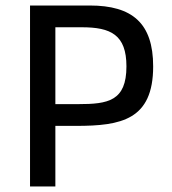

<svg xmlns="http://www.w3.org/2000/svg" viewBox="-20 -677 624 697"><path d="M181 0V-220H256C420 -220 536 -242 536 -436C536 -593 460 -657 306 -657H89V0ZM181 -578H277C382 -578 439 -551 439 -436C439 -310 372 -299 264 -299H181Z"/></svg>

Font: Logix
Style: Regular
Weight: 400
Designer: Michael Lee Finney
Version: Version 1.06